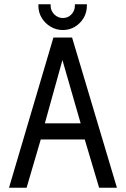

<svg xmlns="http://www.w3.org/2000/svg" viewBox="-20 -875 586 895"><path d="M385 -855H329V-848Q329 -825 313 -808Q297 -791 273 -791Q250 -791 233 -808Q216 -825 216 -848V-855H159V-848Q159 -817 174.5 -791.5Q190 -766 216 -750.5Q242 -735 273 -735Q304 -735 329.5 -750.5Q355 -766 370 -791.5Q385 -817 385 -848ZM525 0 316 -700H229L22 0H104L170 -225H375L442 0ZM189 -300 271 -595 356 -300Z"/></svg>

Font: Advent Pro Medium
Style: Regular
Weight: 500
Designer: VivaRado, Andreas Kalpakidis
Foundry: VivaRado, Andreas Kalpakidis
Version: Version 3.000